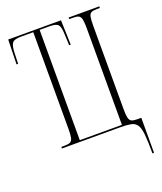

<svg xmlns="http://www.w3.org/2000/svg" viewBox="-165 -820 960 1135"><g transform="rotate(-20 315.5 -252.0)"><path d="M595 210Q595 135 591 92.5Q587 50 574 30Q561 10 535 5Q509 0 466 0H102V-10H122Q147 -10 158.5 -16Q170 -22 174 -40.5Q178 -59 178 -96V-704H100Q58 -704 46 -688.5Q34 -673 32 -628L30 -559H20L24 -714H356L361 -559H351L348 -628Q347 -673 335 -688.5Q323 -704 281 -704H218V-10H483V-618Q483 -655 479 -673.5Q475 -692 463.5 -698Q452 -704 428 -704H404V-714H597V-704H579Q554 -704 542.5 -698Q531 -692 527.5 -673.5Q524 -655 524 -618V-97Q524 -59 528 -40.5Q532 -22 544 -16Q556 -10 580 -10H605V210Z"/></g></svg>

Font: Noto Serif Display ExtraCondensed ExtraLight
Style: Regular
Weight: 200
Width: 2
Designer: Monotype Design Team
Foundry: Monotype Imaging Inc.
Version: Version 2.009